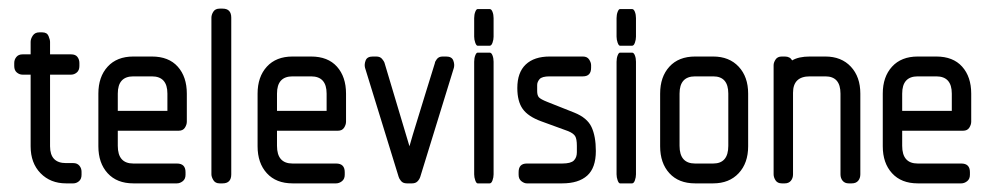

<svg xmlns="http://www.w3.org/2000/svg" viewBox="-20 -425 2299 445"><path d="M133 0Q97 0 74 -23.5Q51 -47 51 -86V-252H32Q25 -252 19 -257Q13 -262 13 -272V-279Q13 -287 18 -293Q23 -299 32 -299H51V-328Q51 -335 56 -342.5Q61 -350 71 -350H78Q89 -350 92.5 -341.5Q96 -333 96 -328V-299H145Q155 -299 159.5 -293Q164 -287 164 -279V-272Q164 -262 158 -257Q152 -252 145 -252H96V-86Q96 -47 133 -47H150Q159 -47 164 -41Q169 -35 169 -27V-20Q169 -10 163 -5Q157 0 150 0Z M253 -122V-87Q253 -46 289 -46H390Q410 -46 410 -26V-20Q410 -10 403.5 -5Q397 0 390 0H289Q251 0 229.5 -23.5Q208 -47 208 -86V-208Q208 -247 229.5 -270.5Q251 -294 289 -294H332Q371 -294 392 -270.5Q413 -247 413 -208V-143Q413 -136 408.5 -129Q404 -122 394 -122ZM289 -248Q253 -248 253 -208V-168H368V-208Q368 -248 332 -248Z M489 0Q479 0 474.5 -7.5Q470 -15 470 -21V-384Q470 -391 474.5 -398Q479 -405 489 -405H496Q516 -405 516 -384V-21Q516 0 496 0Z M622 -122V-87Q622 -46 658 -46H759Q779 -46 779 -26V-20Q779 -10 772.5 -5Q766 0 759 0H658Q620 0 598.5 -23.5Q577 -47 577 -86V-208Q577 -247 598.5 -270.5Q620 -294 658 -294H701Q740 -294 761 -270.5Q782 -247 782 -208V-143Q782 -136 777.5 -129Q773 -122 763 -122ZM658 -248Q622 -248 622 -208V-168H737V-208Q737 -248 701 -248Z M954 -15Q952 -9 947.5 -4.5Q943 0 935 0H923Q914 0 909.5 -5.5Q905 -11 904 -15L826 -268Q824 -276 827.5 -285Q831 -294 844 -294H852Q861 -294 865.5 -288.5Q870 -283 871 -280L929 -86Q936 -111 946.5 -144.5Q957 -178 966 -208L988 -279Q988 -282 992.5 -288Q997 -294 1006 -294H1014Q1027 -294 1030.5 -285Q1034 -276 1032 -268Z M1087 -319Q1084 -319 1081.5 -326Q1079 -333 1079 -340V-383Q1079 -391 1081.5 -397.5Q1084 -404 1087 -404H1115Q1119 -404 1121.5 -397.5Q1124 -391 1124 -383V-340Q1124 -333 1121.5 -326Q1119 -319 1115 -319ZM1087 0Q1084 0 1081.5 -7Q1079 -14 1079 -21V-282Q1079 -290 1081.5 -296.5Q1084 -303 1087 -303H1115Q1119 -303 1121.5 -296.5Q1124 -290 1124 -282V-21Q1124 -14 1121.5 -7Q1119 0 1115 0Z M1201 0Q1195 0 1188.5 -5Q1182 -10 1182 -20V-26Q1182 -46 1201 -46H1283Q1303 -46 1310 -53Q1317 -60 1317 -72V-87Q1317 -103 1313 -109.5Q1309 -116 1297 -121L1234 -144Q1204 -155 1191.5 -172.5Q1179 -190 1179 -221Q1179 -257 1198.5 -275.5Q1218 -294 1254 -294H1331Q1341 -294 1345.5 -287Q1350 -280 1350 -274V-268Q1350 -248 1331 -248H1254Q1236 -248 1230.5 -241.5Q1225 -235 1225 -228V-214Q1225 -204 1229 -199.5Q1233 -195 1248 -189L1311 -164Q1341 -152 1351 -130.5Q1361 -109 1361 -75Q1361 -36 1341 -18Q1321 0 1283 0Z M1417 -319Q1414 -319 1411.5 -326Q1409 -333 1409 -340V-383Q1409 -391 1411.5 -397.5Q1414 -404 1417 -404H1445Q1449 -404 1451.5 -397.5Q1454 -391 1454 -383V-340Q1454 -333 1451.5 -326Q1449 -319 1445 -319ZM1417 0Q1414 0 1411.5 -7Q1409 -14 1409 -21V-282Q1409 -290 1411.5 -296.5Q1414 -303 1417 -303H1445Q1449 -303 1451.5 -296.5Q1454 -290 1454 -282V-21Q1454 -14 1451.5 -7Q1449 0 1445 0Z M1591 0Q1553 0 1531.5 -23.5Q1510 -47 1510 -86V-208Q1510 -247 1531.5 -270.5Q1553 -294 1591 -294H1633Q1670 -294 1692 -270.5Q1714 -247 1714 -208V-86Q1714 -47 1692 -23.5Q1670 0 1633 0ZM1668 -208Q1668 -248 1633 -248H1591Q1555 -248 1555 -208V-87Q1555 -46 1591 -46H1633Q1668 -46 1668 -87Z M1947 0Q1938 0 1933 -6Q1928 -12 1928 -21V-208Q1928 -248 1893 -248H1857Q1818 -248 1818 -210V-21Q1818 -12 1813 -6Q1808 0 1799 0H1792Q1782 0 1777.5 -7Q1773 -14 1773 -21V-274Q1773 -280 1777.5 -287Q1782 -294 1792 -294H1799Q1811 -294 1816 -285Q1831 -294 1857 -294H1893Q1930 -294 1952 -270.5Q1974 -247 1974 -208V-21Q1974 -12 1969 -6Q1964 0 1954 0Z M2071 -122V-87Q2071 -46 2107 -46H2208Q2228 -46 2228 -26V-20Q2228 -10 2221.5 -5Q2215 0 2208 0H2107Q2069 0 2047.5 -23.5Q2026 -47 2026 -86V-208Q2026 -247 2047.5 -270.5Q2069 -294 2107 -294H2150Q2189 -294 2210 -270.5Q2231 -247 2231 -208V-143Q2231 -136 2226.5 -129Q2222 -122 2212 -122ZM2107 -248Q2071 -248 2071 -208V-168H2186V-208Q2186 -248 2150 -248Z"/></svg>

Font: Chathura ExtraBold
Style: Regular
Weight: 800
Designer: Appaji Ambarisha Darbha
Foundry: Aditya Fonts
Version: Version 1.002 2016